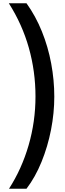

<svg xmlns="http://www.w3.org/2000/svg" viewBox="-20 -886 400 1174"><path d="M312 -295Q312 -195 292 -92.5Q272 10 234 103.5Q196 197 142 268H35Q113 147 155 2Q197 -143 197 -296Q197 -449 156.5 -593Q116 -737 34 -866H142Q198 -788 236 -694Q274 -600 293 -498Q312 -396 312 -295Z"/></svg>

Font: Noto Sans Telugu UI SemiBold
Style: Regular
Weight: 600
Designer: Jelle Bosma - Monotype Design Team
Foundry: Monotype Imaging Inc.
Version: Version 2.005; ttfautohint (v1.8.4.7-5d5b)